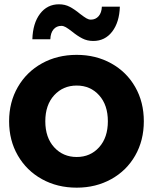

<svg xmlns="http://www.w3.org/2000/svg" viewBox="-20 -861 709 890"><path d="M314.4 -714.4Q295.6 -728.9 285 -735Q274.4 -741.1 264.4 -741.1Q242.2 -741.1 228.3 -725Q214.4 -708.9 213.3 -678.9H130Q132.2 -753.3 165.6 -797.2Q198.9 -841.1 253.3 -841.1Q281.1 -841.1 303.3 -829.4Q325.6 -817.8 351.1 -796.7Q370 -782.2 380.6 -776.1Q391.1 -770 401.1 -770Q423.3 -770 437.2 -786.1Q451.1 -802.2 452.2 -830H535.6Q533.3 -757.8 500 -714.4Q466.7 -671.1 412.2 -671.1Q384.4 -671.1 361.7 -682.8Q338.9 -694.4 314.4 -714.4ZM22.2 -298.9Q22.2 -387.8 62.8 -457.8Q103.3 -527.8 174.4 -567.2Q245.6 -606.7 335.6 -606.7Q424.4 -606.7 495.6 -567.2Q566.7 -527.8 606.7 -457.8Q646.7 -387.8 646.7 -298.9Q646.7 -210 606.7 -140Q566.7 -70 495.6 -30.6Q424.4 8.9 335.6 8.9Q245.6 8.9 174.4 -30.6Q103.3 -70 62.8 -140Q22.2 -210 22.2 -298.9ZM480 -298.9Q480 -374.4 439.4 -419.4Q398.9 -464.4 335.6 -464.4Q272.2 -464.4 231.1 -419.4Q190 -374.4 190 -298.9Q190 -223.3 231.1 -178.3Q272.2 -133.3 335.6 -133.3Q398.9 -133.3 439.4 -178.3Q480 -223.3 480 -298.9Z"/></svg>

Font: Paperlogy 8 ExtraBold
Style: Regular
Weight: 800
Designer: redesigned by Lee Juim, glyphs from Gmarket Sans & Montserrat
Foundry: PT&
Version: Version 1.001